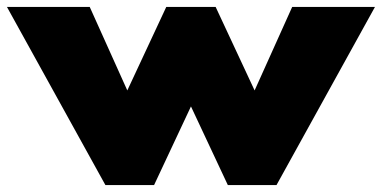

<svg xmlns="http://www.w3.org/2000/svg" viewBox="-53 -532 1098 552"><path d="M250 0 -33 -512H205L313 -272L425 -512H567L679 -272L787 -512H1025L742 0H602L496 -226L390 0Z"/></svg>

Font: Spartan Thin Black
Style: Regular
Weight: 900
Version: Version 1.004